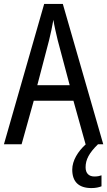

<svg xmlns="http://www.w3.org/2000/svg" viewBox="-20 -735 547 978"><path d="M416 0H417C377 36 348 83 348 129C348 190 380 223 446 223C468 223 484 219 497 214V158C489 161 478 164 461 164C433 164 416 148 416 117C416 78 434 44 479 0H506L300 -715H205L0 0H90L152 -222H354ZM274 -530 335 -301H170L230 -530C238 -562 246 -600 252 -634C256 -605 267 -560 274 -530Z"/></svg>

Font: Noto Sans Gujarati UI Condensed
Style: Regular
Weight: 400
Width: 3
Designer: Jelle Bosma - Monotype Design Team, Universal Thirst
Foundry: Monotype Imaging Inc.
Version: Version 2.106